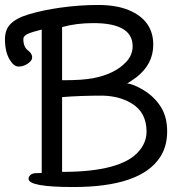

<svg xmlns="http://www.w3.org/2000/svg" viewBox="-38 -737 735 773"><path d="M257 16Q77 16 77 -17Q77 -26 85 -33Q93 -40 110 -40Q127 -40 130 -41V-618Q89 -608 72.5 -600Q56 -592 56 -580Q56 -547 76 -533Q91 -521 91.5 -507Q92 -493 74 -481Q56 -469 38 -469H37Q17 -469 0 -498.5Q-17 -528 -18 -572V-579Q-18 -617 3 -639Q26 -664 80 -680Q134 -696 204 -706Q282 -717 356 -717Q431 -717 481 -696Q579 -655 579 -557Q579 -478 510 -425Q480 -404 474 -401Q499 -399 541 -373.5Q583 -348 609 -307.5Q635 -267 635 -208Q635 -148 607 -105Q529 16 257 16ZM212 -45Q449 -45 520 -127Q552 -163 552 -207Q552 -284 493 -320Q445 -350 376 -352Q283 -352 212 -346ZM212 -414H219Q293 -414 336 -422Q379 -430 414 -447Q449 -464 472.5 -490.5Q496 -517 496 -551Q496 -644 338 -644Q269 -644 212 -628Z"/></svg>

Font: LXGW WenKai TC
Style: Bold
Weight: 700
Designer: LXGW / Fontworks Inc.
Foundry: LXGW / Fontworks Inc.
Version: Version 1.330;April 28, 2024